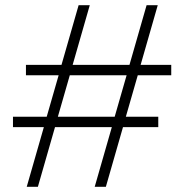

<svg xmlns="http://www.w3.org/2000/svg" viewBox="-20 -720 710 740"><path d="M83 0 149 -230H30V-270H160L206 -430H80V-470H217L283 -700H326L260 -470H479L545 -700H588L522 -470H640V-430H511L465 -270H590V-230H454L388 0H345L411 -230H192L126 0ZM203 -270H422L468 -430H249Z"/></svg>

Font: Red Hat Display VF
Style: Regular
Weight: 300
Designer: Pentagram, MCKL
Foundry: Pentagram, MCKL
Version: Version 1.023